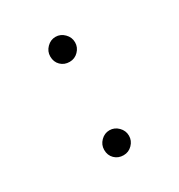

<svg xmlns="http://www.w3.org/2000/svg" viewBox="-93 -393 428 459"><g transform="rotate(-30 121.0 -163.5)"><path d="M86.9 -292Q86.9 -306.2 97.2 -316.4Q107.4 -326.7 121.1 -326.7Q134.8 -326.7 145 -316.4Q155.3 -306.2 155.3 -292Q155.3 -278.3 145.3 -268.1Q135.3 -257.8 121.1 -257.8Q106.4 -257.8 96.7 -267.3Q86.9 -276.9 86.9 -292ZM86.9 -34.2Q86.9 -48.3 97.2 -58.6Q107.4 -68.8 121.1 -68.8Q134.8 -68.8 145 -58.6Q155.3 -48.3 155.3 -34.2Q155.3 -20.5 145.3 -10.3Q135.3 0 121.1 0Q106.4 0 96.7 -9.5Q86.9 -19 86.9 -34.2Z"/></g></svg>

Font: Vazirmatn RD Thin
Style: Regular
Weight: 100
Designer: Saber Rastikerdar
Foundry: Saber Rastikerdar
Version: Version 32.102